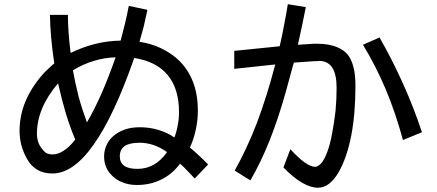

<svg xmlns="http://www.w3.org/2000/svg" viewBox="-20 -835 2040 896"><path d="M233.4 -539.1Q217.8 -526.4 205.1 -513.7Q191.4 -502 179.7 -488.3Q126 -426.8 98.6 -361.3Q71.3 -294.9 71.3 -224.6Q71.3 -189.5 80.1 -156.2Q88.9 -124 106.4 -92.8Q125 -59.6 155.3 -42Q184.6 -25.4 224.6 -25.4Q322.3 -25.4 417 -160.2Q512.7 -294.9 606.4 -564.5Q710.9 -547.9 762.7 -484.4Q815.4 -420.9 815.4 -311.5Q815.4 -280.3 809.6 -251Q804.7 -221.7 793.9 -193.4Q759.8 -216.8 719.7 -228.5Q678.7 -241.2 631.8 -241.2Q592.8 -241.2 562.5 -230.5Q531.2 -219.7 507.8 -199.2Q486.3 -179.7 476.6 -156.2Q465.8 -132.8 465.8 -104.5Q465.8 -80.1 473.6 -59.6Q480.5 -39.1 497.1 -21.5Q519.5 3.9 550.8 15.6Q581.1 28.3 619.1 28.3Q681.6 28.3 732.4 2.9Q783.2 -21.5 820.3 -71.3Q835 -58.6 851.6 -41Q869.1 -23.4 888.7 -2Q909.2 -23.4 951.2 -67.4Q929.7 -89.8 908.2 -109.4Q887.7 -128.9 866.2 -146.5Q884.8 -186.5 893.6 -229.5Q903.3 -273.4 903.3 -318.4Q903.3 -417 865.2 -486.3Q828.1 -556.6 752.9 -598.6Q723.6 -615.2 693.4 -625Q662.1 -635.7 630.9 -639.6Q640.6 -672.9 650.4 -710Q659.2 -747.1 668 -789.1Q638.7 -794.9 581.1 -807.6Q573.2 -766.6 563.5 -725.6Q553.7 -685.5 543 -645.5Q481.4 -644.5 423.8 -629.9Q365.2 -615.2 309.6 -587.9Q302.7 -641.6 299.8 -686.5Q296.9 -731.4 296.9 -765.6Q268.6 -765.6 212.9 -765.6Q213.9 -715.8 218.8 -659.2Q223.6 -602.5 233.4 -539.1ZM320.3 -506.8Q368.2 -536.1 418 -550.8Q468.8 -566.4 519.5 -567.4Q487.3 -475.6 454.1 -399.4Q420.9 -324.2 385.7 -263.7Q363.3 -324.2 346.7 -384.8Q331.1 -446.3 320.3 -506.8ZM251 -446.3Q268.6 -368.2 288.1 -302.7Q308.6 -237.3 331.1 -183.6Q303.7 -148.4 277.3 -131.8Q251 -114.3 225.6 -114.3Q211.9 -114.3 202.1 -118.2Q191.4 -122.1 184.6 -130.9Q168 -147.5 160.2 -167Q152.3 -187.5 152.3 -210.9Q152.3 -270.5 176.8 -329.1Q201.2 -387.7 251 -446.3ZM759.8 -125Q757.8 -124 756.8 -122.1Q755.9 -121.1 755.9 -120.1Q729.5 -84 695.3 -65.4Q662.1 -46.9 621.1 -46.9Q580.1 -46.9 559.6 -61.5Q539.1 -76.2 539.1 -105.5Q539.1 -136.7 561.5 -153.3Q585 -168.9 631.8 -168.9Q664.1 -168.9 696.3 -158.2Q728.5 -147.5 759.8 -125Z M1264.6 -534.2Q1225.6 -384.8 1178.7 -260.7Q1130.9 -137.7 1075.2 -39.1Q1093.8 -27.3 1112.3 -15.6Q1130.9 -3.9 1148.4 6.8Q1196.3 -75.2 1238.3 -179.7Q1279.3 -283.2 1314.5 -409.2Q1330.1 -468.8 1339.8 -502Q1348.6 -535.2 1351.6 -543Q1384.8 -544.9 1452.1 -549.8Q1458 -549.8 1461.9 -549.8Q1465.8 -550.8 1468.8 -550.8Q1509.8 -550.8 1530.3 -519.5Q1550.8 -488.3 1550.8 -425.8Q1550.8 -371.1 1545.9 -318.4Q1540 -265.6 1530.3 -214.8Q1520.5 -160.2 1506.8 -125Q1494.1 -89.8 1478.5 -72.3Q1470.7 -64.5 1463.9 -60.5Q1457 -56.6 1450.2 -56.6Q1430.7 -56.6 1401.4 -77.1Q1373 -97.7 1335 -138.7Q1324.2 -110.4 1302.7 -53.7Q1348.6 -5.9 1389.6 17.6Q1429.7 41 1463.9 41Q1492.2 41 1515.6 22.5Q1540 3.9 1561.5 -33.2Q1599.6 -101.6 1619.1 -202.1Q1638.7 -302.7 1638.7 -434.6Q1638.7 -475.6 1632.8 -507.8Q1626 -540 1614.3 -562.5Q1595.7 -596.7 1556.6 -613.3Q1517.6 -630.9 1460 -630.9Q1455.1 -630.9 1444.3 -630.9Q1425.8 -629.9 1370.1 -626Q1378.9 -667 1388.7 -710.9Q1397.5 -754.9 1407.2 -801.8Q1378.9 -806.6 1323.2 -815.4Q1316.4 -772.5 1306.6 -722.7Q1297.9 -673.8 1285.2 -619.1Q1214.8 -612.3 1073.2 -597.7Q1073.2 -576.2 1073.2 -513.7Q1121.1 -518.6 1264.6 -534.2ZM1673.8 -626Q1732.4 -530.3 1779.3 -419.9Q1826.2 -308.6 1860.4 -181.6Q1889.6 -193.4 1949.2 -217.8Q1910.2 -335 1860.4 -445.3Q1810.5 -556.6 1751 -660.2Q1725.6 -648.4 1673.8 -626Z"/></svg>

Font: Aptus Gothic JP
Style: Medium
Weight: 400
Designer: Fuminori Ogawa / Motoya
Version: Version 1